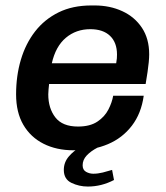

<svg xmlns="http://www.w3.org/2000/svg" viewBox="-20 -541 609 704"><path d="M249 10Q187 10 139.5 -14Q92 -38 65.5 -83.5Q39 -129 39 -195Q39 -263 56.5 -322Q74 -381 108.5 -425.5Q143 -470 194.5 -495.5Q246 -521 315 -521H327Q383 -521 428.5 -500Q474 -479 500.5 -439Q527 -399 527 -342Q527 -330 525.5 -313.5Q524 -297 521 -277Q518 -257 514 -233H160Q159 -224 158 -213Q157 -202 157 -195Q157 -144 183 -110.5Q209 -77 266 -77Q310 -77 337 -95Q364 -113 377.5 -139.5Q391 -166 395 -190H507Q498 -125 463.5 -80Q429 -35 376 -12.5Q323 10 259 10ZM170 -309H406Q408 -320 408.5 -327Q409 -334 409 -341Q409 -385 383.5 -409.5Q358 -434 311 -434Q259 -434 221.5 -402.5Q184 -371 170 -309ZM302 143Q270 143 242 129.5Q214 116 214 82Q214 54 232.5 32.5Q251 11 273 0H338Q313 13 298 29Q283 45 283 65Q283 82 295.5 89Q308 96 322 96Q339 96 357 91.5Q375 87 391 82L398 119Q375 131 351 137Q327 143 302 143Z"/></svg>

Font: Chivo Medium
Style: Italic
Weight: 500
Italic angle: -8.05°
Designer: Hector Gatti
Foundry: Omnibus-Type
Version: Version 2.002